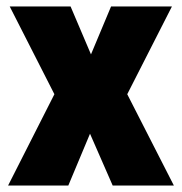

<svg xmlns="http://www.w3.org/2000/svg" viewBox="-20 -573 562 593"><path d="M148 -282 5 0H191L258 -160L328 0H517L373 -282L511 -553H323L261 -405L198 -553H10Z"/></svg>

Font: Noto Sans Condensed Black
Style: Regular
Weight: 900
Width: 3
Designer: Monotype Design Team
Foundry: Monotype Imaging Inc.
Version: Version 2.013